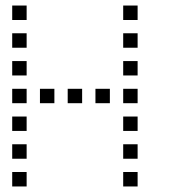

<svg xmlns="http://www.w3.org/2000/svg" viewBox="-20 -696 640 692"><path d="M25 -676Q24 -676 24 -676Q24 -676 24 -675V-625Q24 -624 24 -624Q24 -624 25 -624H75Q76 -624 76 -624Q76 -624 76 -625V-675Q76 -676 76 -676Q76 -676 75 -676ZM425 -676Q424 -676 424 -676Q424 -676 424 -675V-625Q424 -624 424 -624Q424 -624 425 -624H475Q476 -624 476 -624Q476 -624 476 -625V-675Q476 -676 476 -676Q476 -676 475 -676ZM25 -576Q24 -576 24 -576Q24 -576 24 -575V-525Q24 -524 24 -524Q24 -524 25 -524H75Q76 -524 76 -524Q76 -524 76 -525V-575Q76 -576 76 -576Q76 -576 75 -576ZM425 -576Q424 -576 424 -576Q424 -576 424 -575V-525Q424 -524 424 -524Q424 -524 425 -524H475Q476 -524 476 -524Q476 -524 476 -525V-575Q476 -576 476 -576Q476 -576 475 -576ZM25 -476Q24 -476 24 -476Q24 -476 24 -475V-425Q24 -424 24 -424Q24 -424 25 -424H75Q76 -424 76 -424Q76 -424 76 -425V-475Q76 -476 76 -476Q76 -476 75 -476ZM425 -476Q424 -476 424 -476Q424 -476 424 -475V-425Q424 -424 424 -424Q424 -424 425 -424H475Q476 -424 476 -424Q476 -424 476 -425V-475Q476 -476 476 -476Q476 -476 475 -476ZM25 -376Q24 -376 24 -376Q24 -376 24 -375V-325Q24 -324 24 -324Q24 -324 25 -324H75Q76 -324 76 -324Q76 -324 76 -325V-375Q76 -376 76 -376Q76 -376 75 -376ZM125 -376Q124 -376 124 -376Q124 -376 124 -375V-325Q124 -324 124 -324Q124 -324 125 -324H175Q176 -324 176 -324Q176 -324 176 -325V-375Q176 -376 176 -376Q176 -376 175 -376ZM225 -376Q224 -376 224 -376Q224 -376 224 -375V-325Q224 -324 224 -324Q224 -324 225 -324H275Q276 -324 276 -324Q276 -324 276 -325V-375Q276 -376 276 -376Q276 -376 275 -376ZM325 -376Q324 -376 324 -376Q324 -376 324 -375V-325Q324 -324 324 -324Q324 -324 325 -324H375Q376 -324 376 -324Q376 -324 376 -325V-375Q376 -376 376 -376Q376 -376 375 -376ZM425 -376Q424 -376 424 -376Q424 -376 424 -375V-325Q424 -324 424 -324Q424 -324 425 -324H475Q476 -324 476 -324Q476 -324 476 -325V-375Q476 -376 476 -376Q476 -376 475 -376ZM25 -276Q24 -276 24 -276Q24 -276 24 -275V-225Q24 -224 24 -224Q24 -224 25 -224H75Q76 -224 76 -224Q76 -224 76 -225V-275Q76 -276 76 -276Q76 -276 75 -276ZM425 -276Q424 -276 424 -276Q424 -276 424 -275V-225Q424 -224 424 -224Q424 -224 425 -224H475Q476 -224 476 -224Q476 -224 476 -225V-275Q476 -276 476 -276Q476 -276 475 -276ZM25 -176Q24 -176 24 -176Q24 -176 24 -175V-125Q24 -124 24 -124Q24 -124 25 -124H75Q76 -124 76 -124Q76 -124 76 -125V-175Q76 -176 76 -176Q76 -176 75 -176ZM425 -176Q424 -176 424 -176Q424 -176 424 -175V-125Q424 -124 424 -124Q424 -124 425 -124H475Q476 -124 476 -124Q476 -124 476 -125V-175Q476 -176 476 -176Q476 -176 475 -176ZM25 -76Q24 -76 24 -76Q24 -76 24 -75V-25Q24 -24 24 -24Q24 -24 25 -24H75Q76 -24 76 -24Q76 -24 76 -25V-75Q76 -76 76 -76Q76 -76 75 -76ZM425 -76Q424 -76 424 -76Q424 -76 424 -75V-25Q424 -24 424 -24Q424 -24 425 -24H475Q476 -24 476 -24Q476 -24 476 -25V-75Q476 -76 476 -76Q476 -76 475 -76Z"/></svg>

Font: Doto
Style: Regular
Weight: 400
Monospace: yes
Version: Version 1.000